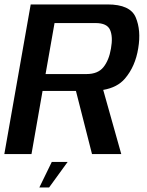

<svg xmlns="http://www.w3.org/2000/svg" viewBox="-30 -695 662 866"><path d="M-10.5 0H112L162 -285H312.5L385 0H517L435.5 -289.5Q499.5 -300.5 533.5 -340.5Q580.5 -395.5 593.5 -477.5Q607 -558 582.2 -616.5Q557.5 -675 455 -675H108.5ZM175.5 -361 216 -591H401Q453 -591 466.5 -560Q480 -529 470.5 -476Q461.5 -423 436.5 -392Q411.5 -361 360.5 -361ZM147.5 150.5H191.5L275 35.5H203.5Z"/></svg>

Font: Anybody Thin Medium
Style: Italic
Weight: 500
Italic angle: -10°
Version: Version 1.113;gftools[0.9.25]